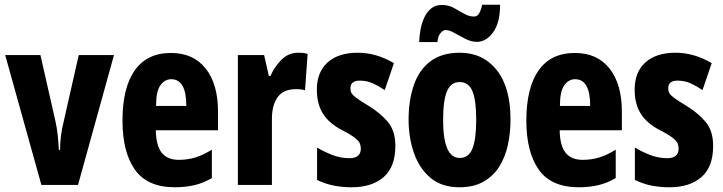

<svg xmlns="http://www.w3.org/2000/svg" viewBox="-20 -782 3059 812"><path d="M155 0 2 -549H151L213 -276Q221 -241 224 -211.5Q227 -182 229 -148H234Q234 -175 237.5 -205Q241 -235 250 -271L313 -549H462L310 0Z M703 -558Q798 -558 850 -492Q902 -426 902 -310V-231H639Q640 -166 664 -136Q688 -106 736 -106Q773 -106 806 -116Q839 -126 876 -149V-29Q841 -8 802.5 1Q764 10 720 10Q603 10 550.5 -64.5Q498 -139 498 -272Q498 -411 550 -484.5Q602 -558 703 -558ZM704 -447Q677 -447 658.5 -421.5Q640 -396 640 -334H768Q768 -447 704 -447Z M1241 -559Q1249 -559 1258 -558.5Q1267 -558 1281 -554L1270 -400Q1262 -403 1251.5 -404Q1241 -405 1232 -405Q1179 -405 1154.5 -371.5Q1130 -338 1130 -279V0H986V-549H1097L1117 -461H1124Q1139 -497 1169 -528Q1199 -559 1241 -559Z M1652 -165Q1652 -76 1602.5 -33Q1553 10 1467 10Q1428 10 1392 3Q1356 -4 1321 -21V-158Q1349 -141 1384.5 -127Q1420 -113 1458 -113Q1506 -113 1506 -154Q1506 -165 1502 -175Q1498 -185 1481.5 -198.5Q1465 -212 1426 -232Q1372 -260 1346 -301Q1320 -342 1320 -403Q1320 -477 1365.5 -518Q1411 -559 1493 -559Q1571 -559 1646 -515L1607 -401Q1582 -418 1557 -429.5Q1532 -441 1501 -441Q1462 -441 1462 -408Q1462 -397 1466.5 -388.5Q1471 -380 1487 -368Q1503 -356 1538 -335Q1586 -306 1619 -268Q1652 -230 1652 -165Z M2139 -276Q2139 -221 2128 -169.5Q2117 -118 2091.5 -77.5Q2066 -37 2024.5 -13.5Q1983 10 1923 10Q1848 10 1800.5 -30Q1753 -70 1730.5 -135.5Q1708 -201 1708 -276Q1708 -357 1730 -421.5Q1752 -486 1800 -522.5Q1848 -559 1925 -559Q2022 -559 2080.5 -486Q2139 -413 2139 -276ZM1854 -274Q1854 -114 1924 -114Q1962 -114 1978 -153.5Q1994 -193 1994 -276Q1994 -358 1978 -396.5Q1962 -435 1924 -435Q1887 -435 1870.5 -396.5Q1854 -358 1854 -274ZM1753 -604Q1753 -627 1758 -654.5Q1763 -682 1773.5 -706Q1784 -730 1802.5 -745.5Q1821 -761 1849 -761Q1876 -761 1898.5 -749Q1921 -737 1942 -724.5Q1963 -712 1985 -712Q1999 -712 2007 -726.5Q2015 -741 2019 -762H2095Q2095 -686 2065.5 -645.5Q2036 -605 1997 -605Q1973 -605 1948.5 -617.5Q1924 -630 1902 -642.5Q1880 -655 1864 -655Q1854 -655 1843 -642Q1832 -629 1830 -604Z M2411 -558Q2506 -558 2558 -492Q2610 -426 2610 -310V-231H2347Q2348 -166 2372 -136Q2396 -106 2444 -106Q2481 -106 2514 -116Q2547 -126 2584 -149V-29Q2549 -8 2510.5 1Q2472 10 2428 10Q2311 10 2258.5 -64.5Q2206 -139 2206 -272Q2206 -411 2258 -484.5Q2310 -558 2411 -558ZM2412 -447Q2385 -447 2366.5 -421.5Q2348 -396 2348 -334H2476Q2476 -447 2412 -447Z M2996 -165Q2996 -76 2946.5 -33Q2897 10 2811 10Q2772 10 2736 3Q2700 -4 2665 -21V-158Q2693 -141 2728.5 -127Q2764 -113 2802 -113Q2850 -113 2850 -154Q2850 -165 2846 -175Q2842 -185 2825.5 -198.5Q2809 -212 2770 -232Q2716 -260 2690 -301Q2664 -342 2664 -403Q2664 -477 2709.5 -518Q2755 -559 2837 -559Q2915 -559 2990 -515L2951 -401Q2926 -418 2901 -429.5Q2876 -441 2845 -441Q2806 -441 2806 -408Q2806 -397 2810.5 -388.5Q2815 -380 2831 -368Q2847 -356 2882 -335Q2930 -306 2963 -268Q2996 -230 2996 -165Z"/></svg>

Font: Noto Sans Telugu ExtraCondensed ExtraBold
Style: Regular
Weight: 800
Width: 2
Designer: Jelle Bosma - Monotype Design Team
Foundry: Monotype Imaging Inc.
Version: Version 2.005; ttfautohint (v1.8.4.7-5d5b)